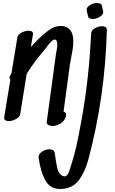

<svg xmlns="http://www.w3.org/2000/svg" viewBox="-20 -831 764 1281"><path d="M469 -554Q469 -528 464 -496.5Q459 -465 453 -437L446 -397L404 -86Q424 -81 421 -61Q410 -6 343 9L333 10Q316 10 303 3Q290 -4 292 -19Q334 -323 354 -475Q355 -479 358.5 -498Q362 -517 362 -534Q362 -566 345 -567Q332 -569 302.5 -531.5Q273 -494 270 -490Q210 -422 158 -338Q134 -192 120 -102L115 -70Q112 -51 87 -37Q62 -23 38 -23Q23 -23 14.5 -29.5Q6 -36 8 -49Q34 -202 49 -299Q43 -305 43 -313Q43 -318 46 -324Q49 -329 51.5 -333Q54 -337 56 -340L96 -582Q99 -600 123 -613Q147 -626 171 -626Q186 -626 194 -620Q202 -614 200 -602Q195 -569 186 -517L228 -562Q270 -604 308 -631Q346 -658 385 -658Q410 -658 429 -647Q469 -625 469 -554ZM661 -656Q675 -656 684.5 -649.5Q694 -643 693 -630Q681 -184 569 235Q547 315 508.5 368Q470 421 402 429Q396 430 384 430Q313 430 281.5 370.5Q250 311 238 223Q234 200 258 182.5Q282 165 309 165Q342 165 346 193Q353 251 362 290Q371 329 396 342Q406 346 409 346Q425 346 434 328Q443 310 448 293.5Q453 277 454 273Q475 209 490 141.5Q505 74 522 -20Q574 -302 588 -609Q589 -628 612.5 -642Q636 -656 661 -656ZM590 -705Q593 -704 600 -704Q616 -704 628 -710Q646 -717 658.5 -728.5Q671 -740 668 -756L659 -796Q658 -802 651 -805.5Q644 -809 637 -810Q634 -811 626 -811Q613 -811 598 -806Q552 -786 559 -759L568 -720Q569 -714 576 -710Q583 -706 590 -705Z"/></svg>

Font: Sedgwick Ave
Style: Regular
Weight: 400
Designer: Kevin Burke, Pedro Vergani
Foundry: Google, Inc.
Version: Version 1.000